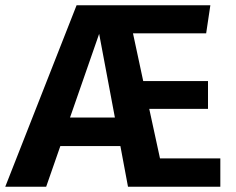

<svg xmlns="http://www.w3.org/2000/svg" viewBox="-40 -712 898 732"><path d="M570 -108H800V0H448L419 -155H190L136 0H-20L252 -692H762L746 -585H467L506 -403H753V-297H529ZM227 -264H398L338 -583Z"/></svg>

Font: FiraGO SemiBold
Style: Regular
Weight: 600
Designer: bBox Type
Foundry: bBox Type GmbH
Version: Version 1.001;PS 001.001;hotconv 1.0.88;makeotf.lib2.5.64775